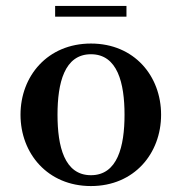

<svg xmlns="http://www.w3.org/2000/svg" viewBox="-20 -616 612 646"><path d="M165.5 -596V-560H405.5V-596ZM49 -230C49 -100 140 10 286 10C432 10 522 -100 522 -230C522 -360 432 -469.5 286 -469.5C140 -469.5 49 -360 49 -230ZM173.5 -230C173.5 -336.5 196.5 -433.5 286 -433.5C375.5 -433.5 399 -336.5 399 -230C399 -123.5 375.5 -26.5 286 -26.5C196.5 -26.5 173.5 -123.5 173.5 -230Z"/></svg>

Font: Bodoni* 06pt Medium
Style: Regular
Weight: 500
Version: Version 2.3